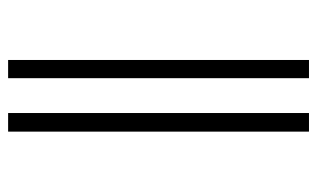

<svg xmlns="http://www.w3.org/2000/svg" viewBox="-178 -622 800 485"><g transform="rotate(90 222.5 -380.0)"><path d="M266 0V-760H313V0ZM132 0V-760H178V0Z"/></g></svg>

Font: Noto Serif ExtraCondensed Light
Style: Regular
Weight: 300
Width: 2
Designer: Monotype Design Team
Foundry: Monotype Imaging Inc.
Version: Version 2.014; ttfautohint (v1.8.4.7-5d5b)